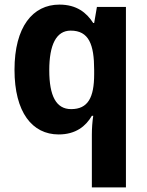

<svg xmlns="http://www.w3.org/2000/svg" viewBox="-20 -574 637 834"><path d="M379 240H527V-544H401L389 -474H385C356 -519 313 -554 238 -554C122 -554 43 -457 43 -271C43 -86 120 10 235 10C309 10 353 -26 379 -71H385C381 -45 379 -16 379 11ZM289 -100C224 -100 194 -157 194 -269C194 -379 224 -441 287 -441C366 -441 389 -381 389 -270V-252C389 -150 362 -100 289 -100Z"/></svg>

Font: Noto Sans Display
Style: Bold
Weight: 700
Designer: Monotype Design Team
Foundry: Monotype Imaging Inc.
Version: Version 1.900